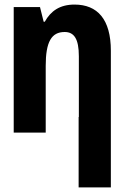

<svg xmlns="http://www.w3.org/2000/svg" viewBox="-20 -580 540 840"><path d="M40 0H180V-292C180 -397 205 -440 263 -440C304 -440 325 -410 325 -334V-68H324V240H465V0V-358C465 -496 406 -560 306 -560C242 -560 202 -532 176 -485H171L155 -549H40Z"/></svg>

Font: Noto Sans Mono ExtraCondensed ExtraBold
Style: Regular
Weight: 800
Width: 2
Designer: Monotype Design Team
Foundry: Monotype Imaging Inc.
Version: Version 2.014